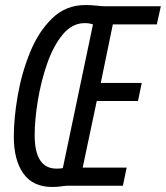

<svg xmlns="http://www.w3.org/2000/svg" viewBox="-20 -739 660 764"><path d="M250 0H469L484 -72H309L365 -337H529L544 -409H381L429 -642H604L620 -714H398Q385 -714 364 -716.5Q343 -719 320 -719Q242 -719 187.5 -666Q133 -613 99.5 -530.5Q66 -448 50.5 -358.5Q35 -269 35 -195Q35 -102 73 -48.5Q111 5 188 5Q208 5 224 2.5Q240 0 250 0ZM118 -201Q118 -262 130.5 -338.5Q143 -415 167.5 -485.5Q192 -556 229.5 -601.5Q267 -647 317 -647Q329 -647 336.5 -645.5Q344 -644 350 -642L230 -70Q220 -68 205 -68Q118 -68 118 -201Z"/></svg>

Font: Noto Sans Display Condensed
Style: Italic
Weight: 400
Width: 3
Designer: Monotype Design team
Foundry: Monotype Imaging Inc.
Version: 1.000